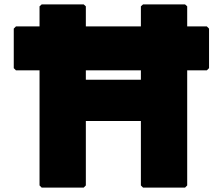

<svg xmlns="http://www.w3.org/2000/svg" viewBox="-20 -852 1020 879"><path d="M625 -298V-3L635 7H827L837 -3V-530H927L937 -540V-721L927 -731H837V-823L827 -832H635L625 -823V-731H373V-823L363 -832H171L161 -823V-731H53L43 -721V-540L53 -530H161V-3L171 7H363L373 -3V-298ZM625 -530V-487H373V-530Z"/></svg>

Font: Hussar Woodtype
Style: Ultra
Weight: 900
Foundry: Cannot Into Space Fonts
Version: Version 1.07